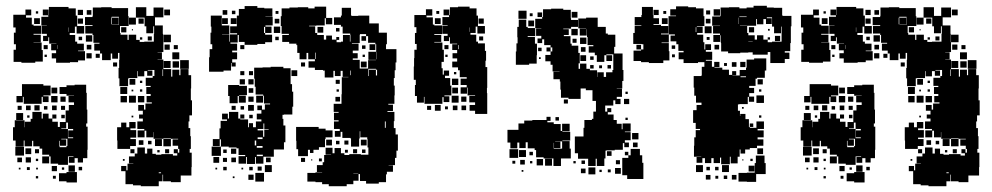

<svg xmlns="http://www.w3.org/2000/svg" viewBox="-20 -614 3432 664"><path d="M222 -397H174V-412H159V-430H174V-440H157V-462H175V-463H150V-485H147V-472H129V-490H142V-497H124V-525H142V-526H123V-556H147V-561H128V-581H148V-562H149V-590H179H217V-585H242V-560H247V-524H271V-498H245V-522H220H239V-500H221V-493H240V-470H247V-463H270V-439H250V-437H274V-405H250V-399H222ZM480 -139H456V-163H479V-168H455V-194H474V-204H461V-218H474V-231H458V-251H478V-235H483V-256H505V-260H487V-282H501V-289H486V-313H501V-317H484V-345H508V-351H514V-372H491V-370H507V-352H489V-368H479V-350H457V-368H455V-344H426V-343H423V-316H393V-343H390V-379H392V-407H393V-431H370H388V-411H368V-429H363V-406H333V-429H326V-439H306V-463H324V-466H303V-493H300V-498H275V-524H300V-527H274V-555H300V-559H301V-588H330V-589H366V-586H393V-558V-586H423V-558H425V-524H395V-500H397V-494H421V-476H425V-494H451V-476H463V-469H479V-470H512V-497H513V-523H480V-553H450V-589H486V-559H511V-588H545V-554H516V-526H543V-497H544V-468H545V-434H525V-433H540V-409H525V-408H545V-375H572V-349H576V-373H600V-354H604V-375H632V-354H641V-308H640V-279V-267H644V-215H635V-194H632V-171H638V-143H640V-99H636V-86H643V-36H642V-7H605V16H571V13H544V-10H542V13H529V30H467V27H440V23H414V-22H399V-40H417V-25H421V-48H441V-49H426V-73H446V-83H455V-104H481V-83H489V-100H507V-82H490H519V-79H538V-81H578V-76H593V-84H581V-98H595V-86H600V-99H596V-110H577V-132H596V-134H571V-136H545V-134H511V-157H510V-139H486V-162H480ZM102 -397H54V-400H27V-442H35V-461H28V-501H34V-519H26V-563H68V-581H88V-561H70V-553H90V-529H70H96V-525H122V-497H96V-494H121V-468H96V-467H124V-441H128V-401H102ZM568 -561H548V-581H568ZM267 -562H249V-580H267ZM296 -563H280V-579H296ZM112 -567H104V-575H112ZM390 -529H367V-528H391V-556H366V-553H390ZM366 -530V-553H364V-530ZM450 -529H426V-553H450ZM118 -531H98V-551H118ZM477 -532H459V-550H477ZM267 -532H249V-550H267ZM510 -499H486V-523H510ZM417 -502H399V-520H417ZM217 -504V-519H216V-504ZM440 -509H436V-513H440ZM571 -468H545V-494H571ZM299 -470H277V-492H299ZM505 -474H491V-488H505ZM264 -475H252V-487H264ZM472 -477H464V-485H472ZM398 -468H413H398ZM567 -442H549V-460H567ZM296 -443H280V-459H296ZM180 -445V-458H179V-445ZM595 -444H581V-458H595ZM145 -444H131V-458H145ZM600 -409H576V-433H600ZM297 -412H279V-430H297ZM325 -414H311V-428H325ZM142 -417H134V-425H142ZM633 -376H603V-406H633ZM570 -379H546V-403H570ZM599 -380H577V-402H599ZM385 -384H371V-398H385ZM544 -351V-374H542V-351ZM448 -321H428V-341H448ZM472 -327H464V-335H472ZM59 -260H37V-282H56V-323H100H130V-318H155V-284H130V-281H148V-261H128V-279H124V-255H94H62V-279H59ZM62 -107H34V-128H25V-174H31V-198H65V-174H66V-193H86V-203H92V-227H124V-204H128V-221H148V-204H161V-218H175V-204H161V-193H180V-175H187V-192H207V-232H218V-251H236V-260H217V-282H236V-283H210V-319H238V-321H278V-293H280V-263V-235H282V-187H278V-176H283V-126V-96H282V-67H267V-52H249V-67H238V-51H218V-71H234V-73H215V-44H181V-48H155V-73H150V-79H126V-100H117V-108H95V-127H91V-108H65V-128H62ZM210 -289H186V-313H210ZM420 -289H396V-313H420ZM178 -291H158V-311H178ZM472 -297H464V-305H472ZM441 -298H435V-304H441ZM450 -259H426V-283H450ZM479 -260H457V-282H479ZM179 -260H157V-282H179ZM419 -260H397V-282H419ZM207 -262H189V-280H207ZM117 -232H99V-250H117ZM176 -233H160V-249H176ZM86 -233H70V-249H86ZM205 -234H191V-248H205ZM55 -234H41V-248H55ZM144 -235H132V-247H144ZM60 -199H36V-223H60ZM204 -205H192V-217H204ZM82 -207H74V-215H82ZM441 -208H435V-214H441ZM430 -99H386V-128H385V-174H399V-190H417V-174H427V-192H449V-170H431V-164H451V-138H431V-133H450V-109H430ZM209 -170H192V-168H215V-190H209ZM216 -163H233V-168H215V-136H233V-139H216ZM209 -110H187V-127H185V-109H186V-105H210V-109H213V-134H192V-132H209ZM571 -108H545V-134H571ZM540 -109H516V-133H540ZM476 -113H460V-129H476ZM504 -115H492V-127H504ZM63 -76H33V-106H63ZM88 -81H68V-101H88ZM565 -84H551V-98H565ZM445 -84H431V-98H445ZM115 -84H101V-98H115ZM532 -87H524V-95H532ZM150 -49H126V-73H150ZM87 -52H69V-70H87ZM56 -53H40V-69H56ZM112 -57H104V-65H112ZM411 -58H405V-64H411ZM239 -20H217V-42H239ZM177 -22H159V-40H177ZM264 -25H252V-37H264ZM83 -26H73V-36H83ZM202 -27H194V-35H202ZM111 -28H105V-34H111ZM51 -28H45V-34H51ZM246 17H210V13H184V-15H210V-19H246ZM529 -15H537V-18H529ZM173 4H163V-6H173ZM112 3H104V-5H112Z M753 -366H703V-416H705V-444H714V-461H708V-501H711V-522H709V-560H747V-526H773V-496H748V-495H772V-470H774V-495H800V-499H776V-523H799V-560H806V-583H826V-593H870V-587H894V-561V-585H922V-557H898V-556H923V-526H898V-522H919V-500H897V-494H921V-468H897V-462H870V-459H826V-469H806V-493H802V-467H777V-463H800V-439H783V-433H800V-409H783V-398H795V-384H781V-396H779V-370H753ZM1158 -141H1138V-161H1155V-168H1135V-194H1151V-198H1135V-224H1151V-227H1134V-255H1161V-258V-288H1162V-315V-347H1185V-348H1165V-369H1158V-351H1138V-369H1133V-346H1103V-370H1097V-372H1069V-409H1046V-431H1040V-409H1016V-431H1008V-458H1005V-463H980V-492V-469H956V-493H979V-497H954V-524H951V-558H954V-585H981V-588H1010V-589H1046V-585H1068V-591H1108V-552H1129V-530H1107V-551H1103V-526H1074V-525H1049V-523H1070V-500H1077V-493H1100V-477H1108V-491H1128V-477H1143V-486H1153V-476H1144V-468H1159V-470H1166V-493H1190V-470H1192V-494H1191V-522V-498H1165V-522H1159V-528H1135V-554H1159V-560H1162V-587H1194V-560H1197V-559H1219V-560H1257V-533H1290V-501H1318V-461H1315V-444H1351V-398H1348V-371H1345V-344H1342V-318H1345V-284H1344V-255H1323V-252H1339V-230H1320V-227H1344V-195H1315H1342V-171H1348V-149H1356V-93H1351V-68H1346V-43H1324V-42H1339V-20H1318V-11H1315V16H1290V21H1246V12H1225V-12H1220V11H1202V23H1179V30H1117V23H1094V16H1071V14H1043V-16H1071V-18H1094V-19H1076V-43H1096V-53H1101V-78H1125V-79H1106V-103H1130V-84H1137V-102H1159V-84H1171V-78H1188V-81H1228V-79H1254V-104H1251V-133H1250V-160V-139H1226V-160H1224V-135H1222V-107H1194V-135H1192V-137H1164V-158H1158ZM766 -563H750V-579H766ZM794 -565H782V-577H794ZM943 -566H933V-576H943ZM1042 -532V-553V-532ZM798 -531H778V-551H798ZM768 -531H748V-551H768ZM946 -533H930V-549H946ZM949 -500H927V-522H949ZM897 -500V-521H893V-500ZM1098 -501H1078V-521H1098ZM1154 -505H1142V-517H1154ZM1217 -412H1200V-407H1224V-377H1253V-406H1280V-407H1254V-435H1281V-461H1278V-441H1258V-461H1278V-466H1253V-489H1246V-473H1230V-489H1246V-496H1225V-494H1224V-465H1197V-463H1220V-439H1200V-430H1217ZM944 -475H932V-487H944ZM825 -444H811V-458H825ZM1244 -445H1232V-457H1244ZM1283 -409V-434H1282V-409ZM1048 -433H1069H1048ZM1072 -410V-432H1070V-410ZM1242 -417H1234V-425H1242ZM1069 -380H1047V-402H1069ZM1248 -381H1228V-401H1248ZM1035 -384H1021V-398H1035ZM744 -75H712V-107H744V-132H740V-109H716V-133H739V-170H743V-196H765V-201H748V-221H768V-204H772V-227H804V-204H811V-218H825V-204H811V-201H838V-174H841V-188H855V-174H865V-194H884V-201H868V-221H884V-233H870V-249H886V-235H896V-253H914V-256H893V-283H890V-259H866V-283H890V-287H864V-314H861V-342H859V-380H888V-381H916V-383H960V-378H985V-348V-323H990V-297H994V-245H991V-218H962V-217H957V-203H960V-180H967V-122H962V-97H927V-72H891V-48H865V-71H862V-47H834V-71H831V-48H805V-74H828V-78H805V-101H798V-104H771V-107H744ZM1280 -373V-376H1254V-351H1256V-373H1280V-353H1284V-373ZM1008 -351H988V-371H1008ZM1193 -354V-370H1191V-354ZM825 -354H811V-368H825ZM855 -354H841V-368H855ZM857 -322H839V-340H857ZM827 -322H809V-340H827ZM1155 -324H1141V-338H1155ZM802 -257H774V-282H769V-320H807V-317H834V-285H807V-283H830V-259H806V-282H802ZM856 -293H840V-309H856ZM1152 -297H1144V-305H1152ZM857 -262H839V-280H857ZM1156 -263H1140V-279H1156ZM858 -231H838V-251H858ZM795 -234H781V-248H795ZM824 -235H812V-247H824ZM854 -205H842V-217H854ZM1314 -172V-194H1311V-172ZM891 -168H871V-163H890V-141H894V-165H909V-167H894V-187H891ZM1045 -74H1011V-98H1005V-127H1004V-175H1052H1082V-169H1106V-163H1130V-139H1106V-133H1104V-105H1083V-96H1064V-85H1052V-96H1045ZM871 -133H888V-139H871ZM1128 -111H1108V-131H1128ZM1248 -111H1228V-131H1248ZM1185 -114H1171V-128H1185ZM866 -111V-128H861V-111ZM1154 -115H1142V-127H1154ZM868 -103H888V-109H868ZM797 -82H779V-100H797ZM1215 -84H1201V-98H1215ZM764 -85H752V-97H764ZM1244 -85H1232V-97H1244ZM1183 -86H1173V-96H1183ZM868 -74H889V-79H868ZM738 -51H718V-71H738ZM916 -53H900V-69H916ZM796 -53H780V-69H796ZM1035 -54H1021V-68H1035ZM765 -54H751V-68H765ZM1093 -56H1083V-66H1093ZM1060 -59H1056V-63H1060ZM920 -19H896V-43H920ZM885 -24H871V-38H885ZM764 -25H752V-37H764ZM854 -25H842V-37H854ZM731 -28H725V-34H731ZM821 -28H815V-34H821ZM893 14H863V-16H893ZM1202 -13H1219V-14H1202ZM857 8H839V-10H857ZM791 2H785V-4H791Z M1665 -220H1623V-231H1604V-251H1623V-260H1603V-282H1623V-284H1597V-311H1595V-290H1573V-312H1594V-320H1573V-342H1594V-347H1570V-371H1564V-381H1544V-401H1561V-412H1545V-430H1561V-441H1544V-461H1561V-463H1536V-485H1533V-472H1515V-490H1528V-497H1510V-525H1528V-527H1510V-555H1533V-561H1514V-581H1534V-562H1536V-589H1564V-591H1604V-585H1628V-560H1633V-524H1657V-498H1631V-522H1606H1625V-500H1607V-494H1627V-470H1633V-464H1657V-438H1661V-404H1659V-382H1665V-352V-310H1664V-292H1665V-250ZM1446 -259H1422V-282H1415V-320H1418V-338H1411V-384H1412V-413H1413V-442H1421V-462H1415V-500H1420V-520H1413V-562H1453V-582H1475V-560H1455V-554H1477V-529H1482V-526H1509V-496H1482V-493H1506V-469H1482V-467H1510V-442H1515V-400H1507V-378H1491H1511V-356H1515V-370H1533V-352H1519V-344H1537V-318H1519H1541V-284H1517V-281H1534V-261H1514V-278H1510V-255H1478H1448V-279H1446ZM1499 -566H1489V-576H1499ZM1504 -531H1484V-551H1504ZM1653 -532H1635V-550H1653ZM1603 -504V-519H1602V-504ZM1651 -474H1637V-488H1651ZM1566 -444V-458H1564V-444ZM1531 -444H1517V-458H1531ZM1528 -417H1520V-425H1528ZM1558 -357H1550V-365H1558ZM1565 -320H1543V-342H1565ZM1564 -291H1544V-311H1564ZM1566 -259H1542V-283H1566ZM1593 -262H1575V-280H1593ZM1504 -231H1484V-251H1504ZM1592 -233H1576V-249H1592ZM1562 -233H1546V-249H1562ZM1471 -234H1457V-248H1471ZM1529 -236H1519V-246H1529Z M2040 -40H2014V-65H2009H1979V-84H1968V-142H1998V-172H2001V-199H2027V-203H2032V-228H2041V-247V-265H2029V-302H2006V-308H1988V-272H1946V-276H1920V-304H1918V-332H1916V-340H1894V-366H1915V-367H1891V-390H1884V-402H1866V-424H1884V-436H1870V-450H1884V-458H1862V-478H1855V-465H1839V-481H1852V-490H1834V-516H1852V-517H1831V-549H1855V-555H1858V-582H1886V-584H1928V-580H1954V-551H1955V-515H1928V-513H1947V-493H1930V-489H1953V-463H1957V-456H1980V-431H1985V-395H1981V-376H1986V-394H2008V-376H2020V-371H2045V-348H2046V-364H2068V-348H2076V-364H2098V-372H2101V-397V-426H2077V-423H2070V-400H2044V-423H2037V-432H2016V-454H2032V-458H2012V-486H2010V-513H2009V-491H1985V-515H2007V-516H1980V-550H2007V-553H2047V-521H2075V-498H2082V-494H2108V-452H2104V-429H2133V-397V-372H2136V-334H2132V-308H2113V-307H2131V-279H2113V-272H2126V-254H2108V-267H2101V-249H2073V-247V-228H2080V-240H2094V-226H2082V-218H2102V-199H2113V-186H2130V-167H2133V-187H2161V-159H2141V-157H2161V-129H2141V-121H2155V-105H2139V-119H2134V-96H2106V-94H2077V-93H2074V-66H2070V-40H2044V-65H2040ZM1801 -549H1773V-577H1801ZM1977 -553H1957V-573H1977ZM1855 -555H1839V-571H1855ZM1822 -558H1812V-568H1822ZM1810 -390H1764V-436H1766V-464H1770V-485H1769V-521H1774V-546H1800V-521H1805V-517H1831V-489H1805V-486H1830V-463H1837V-423H1836V-394H1810ZM1979 -521H1955V-545H1979ZM1827 -523H1807V-543H1827ZM1978 -492H1956V-514H1978ZM1927 -496V-512V-496ZM1804 -464V-485V-464ZM2008 -462H1986V-484H2008ZM1974 -466H1960V-480H1974ZM2005 -435H1989V-451H2005ZM1884 -436H1890V-450H1884ZM1853 -437H1841V-449H1853ZM2007 -403H1987V-423H2007ZM2097 -403H2077V-423H2097ZM2033 -407H2021V-419H2033ZM1850 -410H1844V-416H1850ZM2033 -377H2021V-389H2033ZM2093 -377H2081V-389H2093ZM2062 -378H2052V-388H2062ZM2151 -289H2143V-297H2151ZM2156 -254H2138V-272H2156ZM1944 -256H1930V-270H1944ZM1769 -101H1745V-121H1735V-165H1773V-187H1793V-197H1821V-199H1870V-210H1884V-196H1873V-191H1895V-185H1919V-161H1924V-186H1950V-160H1925V-158H1952V-128H1925V-126H1950V-100H1924V-125H1900V-124H1918V-102H1896V-120H1895V-100H1924H1954V-66H1924H1890H1860V-95V-70H1834V-95H1829V-118V-101H1805V-122H1798V-102H1776V-121H1769ZM1913 -197H1901V-209H1913ZM2151 -199H2143V-207H2151ZM2188 -132H2166V-154H2188ZM2185 -105H2169V-121H2185ZM2205 5H2149V-8H2132V-38H2149H2132V-68H2153V-77H2141V-89H2153V-77H2161V-99H2193V-77H2201V-51H2205ZM1772 -68H1742V-98H1772ZM1799 -71H1775V-95H1799ZM2095 -75H2079V-91H2095ZM1823 -77H1811V-89H1823ZM1920 -40H1894V-66H1920ZM1889 -41H1865V-65H1889ZM1858 -42H1836V-64H1858ZM1795 -45H1779V-61H1795ZM2124 -46H2110V-60H2124ZM2003 -47H1991V-59H2003ZM1762 -48H1752V-58H1762ZM1821 -49H1813V-57H1821ZM1971 -49H1963V-57H1971ZM2039 -11H2015V-35H2039ZM2127 -13H2107V-33H2127ZM2005 -15H1989V-31H2005ZM2092 -18H2082V-28H2092ZM2061 -19H2053V-27H2061ZM1790 -20H1784V-26H1790Z M2471 -469H2447V-493H2470V-498H2446V-524H2470V-525H2443V-557H2471V-559H2472V-588H2501V-589H2537V-585H2562V-588H2586V-594H2632V-588H2656V-587H2685V-560H2688V-559H2717V-523H2715V-495V-465H2713V-437H2694V-432H2710V-410H2694V-396H2644V-434H2635V-425H2583V-433H2568V-432H2540V-430H2498V-436H2474V-465H2473V-492H2471ZM2409 -51H2389V-71H2405V-72H2380V-110H2381V-139H2386V-164H2401V-168H2386V-189H2377V-233H2389V-251H2406V-259H2387V-283H2381V-311H2379V-351H2406V-354H2407V-383H2416V-399H2394V-396H2344V-409H2327V-433H2344V-438H2326V-461H2319V-471H2299V-491H2314V-495H2293V-467H2268V-465H2293V-437H2295V-405H2274V-396H2224V-399H2197V-403H2171V-439H2197V-443H2205V-461H2199V-462H2170V-500H2175V-525H2198V-527H2175V-555H2198V-562H2200V-590H2238V-562H2240V-580H2258V-562H2240V-551H2259V-531H2240V-528H2266V-524H2292V-558H2318V-560H2298V-582H2318V-592H2360V-589H2387V-585H2413V-558H2416V-524H2390V-522H2410V-500H2391V-494H2412V-468H2391H2416V-443H2419V-461H2439V-441H2421V-435H2443V-407H2421V-404H2442V-383H2450V-400H2468V-382H2451V-380H2478V-373H2501V-355H2512V-368H2526V-354H2513V-353H2538V-372H2560V-380H2562V-408H2588V-412H2630V-370H2625V-345H2598V-342H2593V-317H2571V-310H2588V-292H2571V-280H2588V-262H2570V-279H2566V-254H2537V-253H2532V-231H2539V-213H2540V-220H2558V-202H2570V-175H2573V-187H2585V-175H2573V-172H2596V-194H2622V-168H2600V-163H2621V-139H2600V-132H2620V-110H2598V-102H2573V-97H2557V-83H2541V-97H2538V-72H2531V-49H2507V-72H2504V-46H2474V-69H2470V-50H2448V-67H2440V-50H2418V-67H2409ZM2470 -560H2448V-582H2470ZM2436 -564H2422V-578H2436ZM2284 -566H2274V-576H2284ZM2537 -555H2562V-557H2537ZM2643 -477H2635V-468H2650V-470H2683V-495V-522H2681V-499H2657V-522H2650V-554H2632V-551H2649V-531H2629V-548H2620V-530H2598V-548H2595V-525H2564V-500H2568V-492H2590V-477H2598V-492H2620V-477H2635V-485H2643ZM2535 -531V-553H2534V-531ZM2289 -531H2269V-551H2289ZM2437 -533H2421V-549H2437ZM2539 -526H2563V-527H2539ZM2292 -498H2266V-495H2293V-524H2292ZM2441 -499H2417V-523H2441ZM2588 -502H2570V-520H2588ZM2388 -503V-520H2386V-503ZM2203 -501V-520V-501ZM2642 -508H2636V-514H2642ZM2678 -472H2660V-490H2678ZM2434 -476H2424V-486H2434ZM2568 -469H2583V-470H2568ZM2467 -443H2451V-459H2467ZM2197 -443H2181V-459H2197ZM2315 -445H2303V-457H2315ZM2314 -416H2304V-426H2314ZM2558 -382H2540V-400H2558ZM2527 -383H2511V-399H2527ZM2494 -386H2484V-396H2494ZM2541 -347H2560V-350H2541ZM2618 -322H2600V-340H2618ZM2613 -297H2605V-305H2613ZM2622 -258H2596V-284H2622ZM2552 -238H2546V-244H2552ZM2613 -207H2605V-215H2613ZM2619 -81H2599V-101H2619ZM2595 15H2563V14H2534V-16H2563V-17H2590V-50H2594V-76H2624V-50H2628V-12H2595ZM2583 -57H2575V-65H2583ZM2551 -59H2547V-63H2551ZM2501 -19H2477V-43H2501ZM2411 -19H2387V-43H2411ZM2589 -21H2569V-41H2589ZM2435 -25H2423V-37H2435ZM2465 -25H2453V-37H2465ZM2527 7H2511V-9H2527ZM2437 7H2421V-9H2437ZM2495 5H2483V-7H2495ZM2464 4H2454V-6H2464Z M2946 -397H2898V-412H2883V-430H2898V-440H2881V-462H2899V-463H2874V-485H2871V-472H2853V-490H2866V-497H2848V-525H2866V-526H2847V-556H2871V-561H2852V-581H2872V-562H2873V-590H2903H2941V-585H2966V-560H2971V-524H2995V-498H2969V-522H2944H2963V-500H2945V-493H2964V-470H2971V-463H2994V-439H2974V-437H2998V-405H2974V-399H2946ZM3204 -139H3180V-163H3203V-168H3179V-194H3198V-204H3185V-218H3198V-231H3182V-251H3202V-235H3207V-256H3229V-260H3211V-282H3225V-289H3210V-313H3225V-317H3208V-345H3232V-351H3238V-372H3215V-370H3231V-352H3213V-368H3203V-350H3181V-368H3179V-344H3150V-343H3147V-316H3117V-343H3114V-379H3116V-407H3117V-431H3094H3112V-411H3092V-429H3087V-406H3057V-429H3050V-439H3030V-463H3048V-466H3027V-493H3024V-498H2999V-524H3024V-527H2998V-555H3024V-559H3025V-588H3054V-589H3090V-586H3117V-558V-586H3147V-558H3149V-524H3119V-500H3121V-494H3145V-476H3149V-494H3175V-476H3187V-469H3203V-470H3236V-497H3237V-523H3204V-553H3174V-589H3210V-559H3235V-588H3269V-554H3240V-526H3267V-497H3268V-468H3269V-434H3249V-433H3264V-409H3249V-408H3269V-375H3296V-349H3300V-373H3324V-354H3328V-375H3356V-354H3365V-308H3364V-279V-267H3368V-215H3359V-194H3356V-171H3362V-143H3364V-99H3360V-86H3367V-36H3366V-7H3329V16H3295V13H3268V-10H3266V13H3253V30H3191V27H3164V23H3138V-22H3123V-40H3141V-25H3145V-48H3165V-49H3150V-73H3170V-83H3179V-104H3205V-83H3213V-100H3231V-82H3214H3243V-79H3262V-81H3302V-76H3317V-84H3305V-98H3319V-86H3324V-99H3320V-110H3301V-132H3320V-134H3295V-136H3269V-134H3235V-157H3234V-139H3210V-162H3204ZM2826 -397H2778V-400H2751V-442H2759V-461H2752V-501H2758V-519H2750V-563H2792V-581H2812V-561H2794V-553H2814V-529H2794H2820V-525H2846V-497H2820V-494H2845V-468H2820V-467H2848V-441H2852V-401H2826ZM3292 -561H3272V-581H3292ZM2991 -562H2973V-580H2991ZM3020 -563H3004V-579H3020ZM2836 -567H2828V-575H2836ZM3114 -529H3091V-528H3115V-556H3090V-553H3114ZM3090 -530V-553H3088V-530ZM3174 -529H3150V-553H3174ZM2842 -531H2822V-551H2842ZM3201 -532H3183V-550H3201ZM2991 -532H2973V-550H2991ZM3234 -499H3210V-523H3234ZM3141 -502H3123V-520H3141ZM2941 -504V-519H2940V-504ZM3164 -509H3160V-513H3164ZM3295 -468H3269V-494H3295ZM3023 -470H3001V-492H3023ZM3229 -474H3215V-488H3229ZM2988 -475H2976V-487H2988ZM3196 -477H3188V-485H3196ZM3122 -468H3137H3122ZM3291 -442H3273V-460H3291ZM3020 -443H3004V-459H3020ZM2904 -445V-458H2903V-445ZM3319 -444H3305V-458H3319ZM2869 -444H2855V-458H2869ZM3324 -409H3300V-433H3324ZM3021 -412H3003V-430H3021ZM3049 -414H3035V-428H3049ZM2866 -417H2858V-425H2866ZM3357 -376H3327V-406H3357ZM3294 -379H3270V-403H3294ZM3323 -380H3301V-402H3323ZM3109 -384H3095V-398H3109ZM3268 -351V-374H3266V-351ZM3172 -321H3152V-341H3172ZM3196 -327H3188V-335H3196ZM2783 -260H2761V-282H2780V-323H2824H2854V-318H2879V-284H2854V-281H2872V-261H2852V-279H2848V-255H2818H2786V-279H2783ZM2786 -107H2758V-128H2749V-174H2755V-198H2789V-174H2790V-193H2810V-203H2816V-227H2848V-204H2852V-221H2872V-204H2885V-218H2899V-204H2885V-193H2904V-175H2911V-192H2931V-232H2942V-251H2960V-260H2941V-282H2960V-283H2934V-319H2962V-321H3002V-293H3004V-263V-235H3006V-187H3002V-176H3007V-126V-96H3006V-67H2991V-52H2973V-67H2962V-51H2942V-71H2958V-73H2939V-44H2905V-48H2879V-73H2874V-79H2850V-100H2841V-108H2819V-127H2815V-108H2789V-128H2786ZM2934 -289H2910V-313H2934ZM3144 -289H3120V-313H3144ZM2902 -291H2882V-311H2902ZM3196 -297H3188V-305H3196ZM3165 -298H3159V-304H3165ZM3174 -259H3150V-283H3174ZM3203 -260H3181V-282H3203ZM2903 -260H2881V-282H2903ZM3143 -260H3121V-282H3143ZM2931 -262H2913V-280H2931ZM2841 -232H2823V-250H2841ZM2900 -233H2884V-249H2900ZM2810 -233H2794V-249H2810ZM2929 -234H2915V-248H2929ZM2779 -234H2765V-248H2779ZM2868 -235H2856V-247H2868ZM2784 -199H2760V-223H2784ZM2928 -205H2916V-217H2928ZM2806 -207H2798V-215H2806ZM3165 -208H3159V-214H3165ZM3154 -99H3110V-128H3109V-174H3123V-190H3141V-174H3151V-192H3173V-170H3155V-164H3175V-138H3155V-133H3174V-109H3154ZM2933 -170H2916V-168H2939V-190H2933ZM2940 -163H2957V-168H2939V-136H2957V-139H2940ZM2933 -110H2911V-127H2909V-109H2910V-105H2934V-109H2937V-134H2916V-132H2933ZM3295 -108H3269V-134H3295ZM3264 -109H3240V-133H3264ZM3200 -113H3184V-129H3200ZM3228 -115H3216V-127H3228ZM2787 -76H2757V-106H2787ZM2812 -81H2792V-101H2812ZM3289 -84H3275V-98H3289ZM3169 -84H3155V-98H3169ZM2839 -84H2825V-98H2839ZM3256 -87H3248V-95H3256ZM2874 -49H2850V-73H2874ZM2811 -52H2793V-70H2811ZM2780 -53H2764V-69H2780ZM2836 -57H2828V-65H2836ZM3135 -58H3129V-64H3135ZM2963 -20H2941V-42H2963ZM2901 -22H2883V-40H2901ZM2988 -25H2976V-37H2988ZM2807 -26H2797V-36H2807ZM2926 -27H2918V-35H2926ZM2835 -28H2829V-34H2835ZM2775 -28H2769V-34H2775ZM2970 17H2934V13H2908V-15H2934V-19H2970ZM3253 -15H3261V-18H3253ZM2897 4H2887V-6H2897ZM2836 3H2828V-5H2836Z"/></svg>

Font: Rubik Storm
Style: Regular
Weight: 400
Designer: Hubert and Fischer, NaN
Foundry: Hubert and Fischer, NaN
Version: Version 2.201